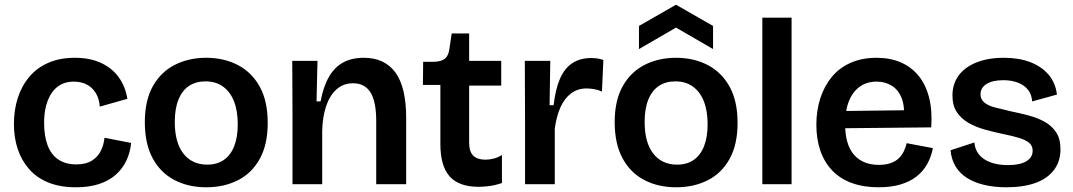

<svg xmlns="http://www.w3.org/2000/svg" viewBox="-20 -781 4548 814"><path d="M302 13Q235 13 185.5 -7Q136 -27 103.5 -64Q71 -101 55 -149.5Q39 -198 39 -255Q39 -315 55.5 -366Q72 -417 104.5 -455.5Q137 -494 185.5 -515Q234 -536 297 -536Q363 -536 410 -513.5Q457 -491 484.5 -452Q512 -413 520 -362L403 -329Q401 -361 387 -385Q373 -409 349 -422Q325 -435 293 -435Q262 -435 239 -423Q216 -411 200 -388Q184 -365 175.5 -333Q167 -301 167 -260Q167 -204 182 -164.5Q197 -125 227.5 -104.5Q258 -84 304 -84Q344 -84 369.5 -100Q395 -116 407.5 -141.5Q420 -167 423 -197L536 -175Q532 -134 515.5 -99.5Q499 -65 470 -39.5Q441 -14 399 -0.5Q357 13 302 13Z M855 13Q778 13 719 -18Q660 -49 627 -110.5Q594 -172 594 -263Q594 -355 628 -415.5Q662 -476 721 -506Q780 -536 854 -536Q930 -536 989 -505Q1048 -474 1081.5 -413Q1115 -352 1115 -260Q1115 -168 1081 -107Q1047 -46 988 -16.5Q929 13 855 13ZM859 -83Q900 -83 929 -103Q958 -123 973 -161.5Q988 -200 988 -254Q988 -311 972 -351.5Q956 -392 925.5 -414Q895 -436 851 -436Q810 -436 781 -416.5Q752 -397 736.5 -358.5Q721 -320 721 -264Q721 -177 757.5 -130Q794 -83 859 -83Z M1220 0V-311L1219 -523H1326L1322 -351H1339Q1351 -414 1374.5 -455Q1398 -496 1434.5 -516Q1471 -536 1522 -536Q1611 -536 1656.5 -473.5Q1702 -411 1702 -281V0H1575V-268Q1575 -351 1550.5 -389.5Q1526 -428 1477 -428Q1435 -428 1406 -401.5Q1377 -375 1362 -329Q1347 -283 1346 -225V0Z M2009 11Q1926 11 1886.5 -33Q1847 -77 1847 -170V-421H1773L1774 -519H1819Q1851 -520 1866 -532Q1881 -544 1885 -572L1895 -639H1969V-523H2105V-418H1969V-176Q1969 -138 1986.5 -121Q2004 -104 2038 -104Q2056 -104 2074.5 -109Q2093 -114 2108 -124V-5Q2078 5 2053 8Q2028 11 2009 11Z M2206 0V-263L2205 -523H2313L2310 -335H2327Q2335 -403 2354 -447Q2373 -491 2406 -513Q2439 -535 2487 -535Q2498 -535 2510 -533.5Q2522 -532 2538 -527L2532 -393Q2516 -400 2499 -403Q2482 -406 2467 -406Q2429 -406 2401 -385Q2373 -364 2356 -326Q2339 -288 2332 -235V0Z M2847 13Q2770 13 2711 -18Q2652 -49 2619 -110.5Q2586 -172 2586 -263Q2586 -355 2620 -415.5Q2654 -476 2713 -506Q2772 -536 2846 -536Q2922 -536 2981 -505Q3040 -474 3073.5 -413Q3107 -352 3107 -260Q3107 -168 3073 -107Q3039 -46 2980 -16.5Q2921 13 2847 13ZM2851 -83Q2892 -83 2921 -103Q2950 -123 2965 -161.5Q2980 -200 2980 -254Q2980 -311 2964 -351.5Q2948 -392 2917.5 -414Q2887 -436 2843 -436Q2802 -436 2773 -416.5Q2744 -397 2728.5 -358.5Q2713 -320 2713 -264Q2713 -177 2749.5 -130Q2786 -83 2851 -83ZM2689 -573V-671L2846 -761L3003 -671V-573L2846 -664Z M3212 0V-706H3336V0Z M3705 13Q3641 13 3591.5 -5Q3542 -23 3508.5 -58Q3475 -93 3458 -142Q3441 -191 3441 -252Q3441 -313 3458 -365Q3475 -417 3507 -455.5Q3539 -494 3587 -515Q3635 -536 3696 -536Q3754 -536 3799 -516.5Q3844 -497 3874.5 -459.5Q3905 -422 3919 -367Q3933 -312 3928 -241L3522 -237V-310L3851 -314L3811 -273Q3817 -328 3803 -364Q3789 -400 3761 -417.5Q3733 -435 3697 -435Q3655 -435 3625 -413.5Q3595 -392 3579 -352Q3563 -312 3563 -255Q3563 -168 3600.5 -125Q3638 -82 3706 -82Q3735 -82 3756 -89.5Q3777 -97 3790.5 -110Q3804 -123 3812 -140Q3820 -157 3824 -174L3935 -153Q3928 -116 3911 -85.5Q3894 -55 3866 -33Q3838 -11 3798 1Q3758 13 3705 13Z M4247 13Q4194 13 4151 2.5Q4108 -8 4077.5 -28Q4047 -48 4030 -77.5Q4013 -107 4010 -144L4111 -177Q4113 -148 4130 -126.5Q4147 -105 4178.5 -93Q4210 -81 4254 -81Q4303 -81 4330.5 -97Q4358 -113 4358 -142Q4358 -163 4343 -175.5Q4328 -188 4300 -196.5Q4272 -205 4232 -213Q4194 -221 4156 -231.5Q4118 -242 4087 -259.5Q4056 -277 4037 -305Q4018 -333 4018 -376Q4018 -425 4044 -460.5Q4070 -496 4119 -516Q4168 -536 4236 -536Q4300 -536 4348 -517.5Q4396 -499 4425.5 -464.5Q4455 -430 4461 -380L4356 -351Q4354 -380 4338.5 -400Q4323 -420 4296 -430.5Q4269 -441 4234 -441Q4188 -441 4162.5 -425Q4137 -409 4137 -381Q4137 -360 4153 -346.5Q4169 -333 4198 -325.5Q4227 -318 4266 -309Q4305 -301 4342.5 -291Q4380 -281 4410 -264Q4440 -247 4458 -219.5Q4476 -192 4476 -148Q4476 -97 4448.5 -60.5Q4421 -24 4370 -5.5Q4319 13 4247 13Z"/></svg>

Font: Bricolage Grotesque 28pt SemiBold
Style: Regular
Weight: 600
Version: Version 1.001;gftools[0.9.33.dev8+g029e19f]